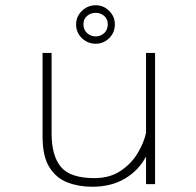

<svg xmlns="http://www.w3.org/2000/svg" viewBox="-20 -703 750 733"><path d="M331.5 10Q280 10 237 -6.8Q194 -23.5 168.2 -65Q142.5 -106.5 142.5 -182V-501H177V-193.5Q177 -108 212.8 -65.5Q248.5 -23 340.5 -23Q399 -23 440.2 -50.5Q481.5 -78 505.5 -118.2Q529.5 -158.5 537.5 -195.5V-501H572V0H537.5V-105.5Q509.5 -52.5 457 -21.2Q404.5 10 331.5 10ZM345.5 -536Q315 -536 292.8 -557.2Q270.5 -578.5 270.5 -610Q270.5 -640 292.8 -661.5Q315 -683 345.5 -683Q375 -683 396.8 -661.5Q418.5 -640 418.5 -610Q418.5 -578.5 396.8 -557.2Q375 -536 345.5 -536ZM345.5 -564Q364.5 -564 378 -576.8Q391.5 -589.5 391.5 -611Q391.5 -630 378 -642Q364.5 -654 345.5 -654Q326 -654 312.2 -642Q298.5 -630 298.5 -611Q298.5 -589.5 312.2 -576.8Q326 -564 345.5 -564Z"/></svg>

Font: League Mono Thin
Style: Regular
Weight: 100
Width: 6
Designer: Tyler Finck
Foundry: The League of Moveable Type / Tyler Finck
Version: Version 2.300;RELEASE